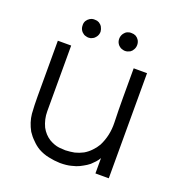

<svg xmlns="http://www.w3.org/2000/svg" viewBox="-124 -761 827 885"><g transform="rotate(20 289.5 -319.0)"><path d="M191.4 -569.3Q185.5 -569.3 179.7 -571.3Q173.8 -572.3 168.9 -575.2Q164.1 -578.1 160.2 -582Q156.2 -585.9 153.3 -590.8Q147.5 -600.6 147.5 -613.3Q146.5 -625 152.3 -635.7Q155.3 -640.6 159.2 -644.5Q163.1 -648.4 168 -651.4Q177.7 -657.2 185.5 -657.2Q193.4 -657.2 191.4 -657.2Q197.3 -657.2 203.1 -656.2Q208 -654.3 212.9 -652.3Q217.8 -648.4 221.7 -645.5Q225.6 -641.6 228.5 -636.7Q234.4 -626 235.4 -614.3Q235.4 -601.6 229.5 -591.8Q226.6 -586.9 222.7 -583Q219.7 -579.1 214.8 -576.2Q208 -572.3 201.2 -570.3Q194.3 -569.3 191.4 -569.3ZM371.1 -657.2Q377 -657.2 382.8 -656.2Q387.7 -654.3 393.6 -652.3Q398.4 -648.4 402.3 -645.5Q406.2 -641.6 409.2 -636.7Q415 -626 415 -614.3Q415 -601.6 409.2 -591.8Q406.2 -586.9 403.3 -583Q399.4 -579.1 395.5 -576.2Q389.6 -573.2 383.8 -571.3Q377.9 -569.3 371.1 -569.3Q365.2 -569.3 359.4 -571.3Q354.5 -572.3 348.6 -575.2Q343.8 -578.1 339.8 -582Q335.9 -585.9 333 -590.8Q327.1 -600.6 327.1 -613.3Q327.1 -625 333 -635.7Q335.9 -640.6 339.8 -644.5Q342.8 -648.4 347.7 -651.4Q352.5 -654.3 357.4 -655.3Q362.3 -657.2 367.2 -657.2Q368.2 -657.2 369.1 -657.2Q371.1 -657.2 371.1 -657.2ZM436.5 -67.4Q429.7 -55.7 420.9 -45.9Q411.1 -36.1 401.4 -26.4Q387.7 -15.6 373 -7.8Q358.4 1 341.8 6.8Q341.8 6.8 320.3 12.7Q298.8 18.6 265.6 18.6Q236.3 17.6 210 11.7Q183.6 6.8 157.2 -7.8Q137.7 -19.5 122.1 -36.1Q105.5 -51.8 92.8 -71.3Q71.3 -110.4 67.4 -150.4Q64.5 -191.4 64.5 -234.4Q64.5 -260.7 64.5 -287.1Q64.5 -313.5 64.5 -338.9Q64.5 -364.3 64.5 -388.7Q64.5 -413.1 64.5 -438.5Q64.5 -455.1 64.5 -472.7Q64.5 -490.2 64.5 -507.8Q65.4 -507.8 67.4 -507.8Q69.3 -507.8 71.3 -507.8Q77.1 -507.8 83 -507.8Q88.9 -507.8 94.7 -507.8Q98.6 -507.8 102.5 -507.8Q106.4 -507.8 110.4 -507.8Q115.2 -507.8 120.1 -507.8Q125 -507.8 129.9 -507.8Q129.9 -505.9 129.9 -503.9Q129.9 -502 129.9 -500Q129.9 -464.8 129.9 -429.7Q129.9 -393.6 129.9 -358.4Q129.9 -334 129.9 -310.5Q129.9 -286.1 129.9 -261.7Q129.9 -223.6 129.9 -185.5Q129.9 -146.5 146.5 -111.3Q154.3 -96.7 165 -85Q175.8 -73.2 189.5 -64.5Q214.8 -49.8 238.3 -46.9Q261.7 -44.9 269.5 -44.9Q293 -45.9 313.5 -49.8Q334 -54.7 354.5 -65.4Q373 -76.2 387.7 -91.8Q402.3 -106.4 413.1 -125Q440.4 -178.7 438.5 -242.2Q436.5 -305.7 436.5 -363.3Q436.5 -384.8 436.5 -405.3Q436.5 -426.8 436.5 -447.3Q436.5 -462.9 436.5 -477.5Q436.5 -492.2 436.5 -507.8Q438.5 -507.8 440.4 -507.8Q442.4 -507.8 444.3 -507.8Q446.3 -507.8 448.2 -507.8Q450.2 -507.8 451.2 -507.8Q455.1 -507.8 459 -507.8Q462.9 -507.8 466.8 -507.8Q470.7 -507.8 474.6 -507.8Q478.5 -507.8 482.4 -507.8Q487.3 -507.8 492.2 -507.8Q497.1 -507.8 502 -507.8Q502 -505.9 502 -503.9Q502 -502 502 -500Q502 -443.4 502 -386.7Q502 -329.1 502 -272.5Q502 -233.4 502 -194.3Q502 -155.3 502 -116.2Q502 -85.9 502 -54.7Q502 -23.4 502 7.8Q500 7.8 498 7.8Q496.1 7.8 494.1 7.8Q489.3 7.8 483.4 7.8Q477.5 7.8 471.7 7.8Q467.8 7.8 463.9 7.8Q460 7.8 456.1 7.8Q451.2 7.8 446.3 7.8Q441.4 7.8 436.5 7.8Q436.5 5.9 436.5 3.9Q436.5 2 436.5 0Q436.5 -10.7 436.5 -21.5Q436.5 -32.2 436.5 -43Q436.5 -47.9 436.5 -52.7Q436.5 -57.6 436.5 -62.5Q436.5 -64.5 436.5 -65.4Q436.5 -66.4 436.5 -67.4Z"/></g></svg>

Font: LeFont
Style: Light
Weight: 300
Designer: Leryon MEDIA
Version: Version 1.0